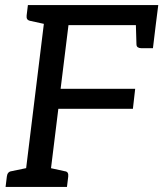

<svg xmlns="http://www.w3.org/2000/svg" viewBox="-20 -737 644 757"><path d="M74 0 162 -717H604L594 -638H250L219 -387H513L504 -308H210L172 0ZM515 -663 594 -638 583 -547H537Q529 -547 523.5 -550.5Q518 -554 518 -563ZM192 -717 171 -639 98 -655Q90 -657 87 -662Q84 -667 85 -676L90 -717ZM2 0 7 -41Q8 -50 12.5 -55.5Q17 -61 25 -62L102 -78L104 0ZM142 0 162 -78 235 -62Q244 -61 247 -55.5Q250 -50 249 -41L244 0Z"/></svg>

Font: Aleo
Style: Italic
Weight: 400
Italic angle: -7°
Designer: Alessio Laiso
Foundry: Alessio Laiso
Version: Version 2.001;gftools[0.9.29]